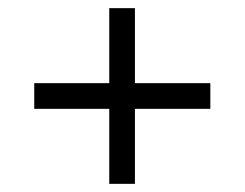

<svg xmlns="http://www.w3.org/2000/svg" viewBox="-20 -593 601 471"><path d="M248 -142V-326H64V-389H248V-573H311V-389H496V-326H311V-142Z"/></svg>

Font: Noto Serif Lao Medium
Style: Regular
Weight: 500
Designer: Monotype Design Team
Foundry: Monotype Imaging Inc.
Version: Version 2.003; ttfautohint (v1.8.4.7-5d5b)